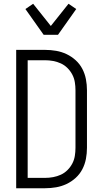

<svg xmlns="http://www.w3.org/2000/svg" viewBox="-20 -1000 540 1020"><path d="M220 0H66V-735H220Q249 -735 278 -730Q307 -725 333.5 -712.5Q360 -700 382 -680Q404 -660 417.5 -634Q431 -608 436.5 -579Q442 -550 442 -521V-215Q442 -185 436.5 -156Q431 -127 417.5 -101Q404 -75 382 -55Q360 -35 333.5 -22.5Q307 -10 278 -5Q249 0 220 0ZM127 -55H219Q241 -55 262.5 -59Q284 -63 303.5 -72Q323 -81 338.5 -96.5Q354 -112 364 -131Q374 -150 377.5 -171.5Q381 -193 381 -215V-521Q381 -542 377.5 -563.5Q374 -585 364 -604Q354 -623 338.5 -638.5Q323 -654 303.5 -663Q284 -672 262.5 -676Q241 -680 219 -680H127ZM212 -815 115 -952 156 -980 250 -862 344 -980 385 -952 288 -815Z"/></svg>

Font: Iosevka Term Curly Light
Style: Regular
Weight: 300
Designer: Belleve Invis
Foundry: Belleve Invis
Version: Version 32.3.0